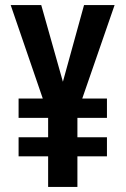

<svg xmlns="http://www.w3.org/2000/svg" viewBox="-20 -734 494 754"><path d="M227 -413 142 -714H22L148 -347H53V-271H169V-195H53V-120H169V0H284V-120H400V-195H284V-271H400V-347H303L430 -714H310Z"/></svg>

Font: Noto Sans Georgian ExtraCondensed SemiBold
Style: Regular
Weight: 600
Width: 2
Designer: Monotype Design Team, Akaki Razmadze
Foundry: Google LLC
Version: Version 2.005